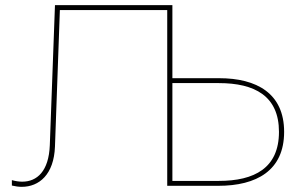

<svg xmlns="http://www.w3.org/2000/svg" viewBox="-20 -720 1181 744"><path d="M628 0H826C974 0 1081 -59 1081 -209C1081 -358 975 -417 829 -417H648V-700H193L173 -157C169 -57 124 -16 66 -16C54 -16 40 -18 26 -22V-1C39 2 52 4 64 4C132 4 189 -44 193 -152L212 -681H628ZM828 -19H648V-398H828C967 -398 1061 -348 1061 -209C1061 -69 966 -19 828 -19Z"/></svg>

Font: Chess Sans Thin
Style: Regular
Weight: 100
Designer: Wolf Bōese
Foundry: Wolf Bōese
Version: Version 7.223;Glyphs 3.3 (3306)